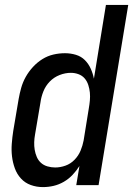

<svg xmlns="http://www.w3.org/2000/svg" viewBox="-20 -755 543 783"><path d="M155 8Q129 8 105.5 -0.5Q82 -9 65.5 -27Q49 -45 40.5 -68.5Q32 -92 29 -117Q26 -142 28 -168.5Q30 -195 34 -221L56 -351Q60 -374 66.5 -397Q73 -420 85 -441.5Q97 -463 114.5 -482Q132 -501 153 -514Q174 -527 197.5 -532.5Q221 -538 245 -538Q268 -538 289.5 -531.5Q311 -525 326 -510Q341 -495 350 -475Q359 -455 363 -434L412 -735H503L382 0H291L304 -78Q292 -59 276 -42Q260 -25 240 -13.5Q220 -2 198.5 3Q177 8 155 8ZM205 -72Q226 -72 247 -79.5Q268 -87 284 -103.5Q300 -120 308.5 -140.5Q317 -161 321 -182L342 -312Q345 -329 346.5 -345.5Q348 -362 346.5 -377.5Q345 -393 340 -408.5Q335 -424 325 -435.5Q315 -447 300 -452.5Q285 -458 269 -458Q246 -458 223 -449Q200 -440 183 -422.5Q166 -405 157 -382.5Q148 -360 145 -337L123 -207Q120 -191 119.5 -175Q119 -159 121.5 -144Q124 -129 130 -115Q136 -101 147 -91Q158 -81 173.5 -76.5Q189 -72 205 -72Q205 -72 205 -72Q205 -72 205 -72Z"/></svg>

Font: Iosevka Curly Medium Oblique
Style: Regular
Weight: 500
Italic angle: -9°
Monospace: yes
Designer: Belleve Invis
Foundry: Belleve Invis
Version: Version 11.1.0; ttfautohint (v1.8.3)